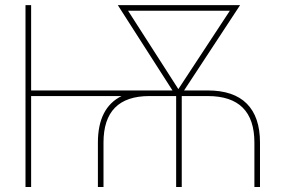

<svg xmlns="http://www.w3.org/2000/svg" viewBox="-20 -748 1125 768"><path d="M371.6 0V-177.7Q371.6 -316.9 466.3 -363.8H104.5V0H82V-727.5H104.5V-386.2H669.9L451.2 -727.5H940.4L716.3 -386.2H811Q914.6 -386.2 967.3 -333.3Q1020 -280.3 1020 -177.7V0H997.6V-177.7Q997.6 -363.8 811 -363.8H707V0H684.6V-362.8L684.1 -363.8H577.6Q394 -363.8 394 -177.7V0ZM693.4 -391.6 899.4 -705.1H492.2Z"/></svg>

Font: Inter Display Thin
Style: Regular
Weight: 100
Designer: Rasmus Andersson
Foundry: rsms
Version: Version 4.000;git-a52131595